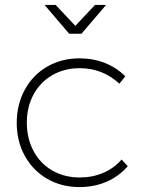

<svg xmlns="http://www.w3.org/2000/svg" viewBox="-20 -759 599 780"><path d="M304 -482Q242 -482 193 -454Q144 -426 116.5 -375.5Q89 -325 89 -261Q89 -196 116.5 -145Q144 -94 193 -66Q242 -38 304 -38Q356 -38 400 -57Q444 -76 474 -111L499 -84Q464 -43 413.5 -21Q363 1 303 1Q230 1 172 -32.5Q114 -66 81 -125.5Q48 -185 48 -260Q48 -335 81 -395Q114 -455 172 -488.5Q230 -522 303 -522Q359 -522 406.5 -503Q454 -484 489 -449L465 -419Q397 -482 304 -482ZM366 -739H411L311 -622H261L161 -739H206L286 -654Z"/></svg>

Font: Montserrat arm2 ExtraLight
Style: Regular
Weight: 275
Designer: Julieta Ulanovsky
Foundry: Julieta Ulanovsky
Version: Version 6.000